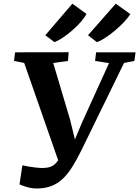

<svg xmlns="http://www.w3.org/2000/svg" viewBox="-20 -1034 774 1068"><path d="M183 14.5Q158.5 14.5 131.2 6.8Q104 -1 88.5 -8.5L104.5 -114.5Q122.5 -110.5 142.2 -107Q162 -103.5 180 -101.8Q198 -100 211 -99.5Q228.5 -99.5 244.8 -102Q261 -104.5 276 -114Q291 -123.5 304.5 -144.2Q318 -165 330.5 -201.5L314 -112.5L114.5 -684L58 -695L64 -743L362 -743.5L358 -695L276 -683.5L369.5 -369.5L411.5 -198L372 -199.5L436.5 -353L586.5 -683L509 -695L514.5 -743H734L727.5 -695L670 -684L433.5 -199.5Q407.5 -146.5 382.2 -106.2Q357 -66 328.8 -39.2Q300.5 -12.5 265 1Q229.5 14.5 183 14.5ZM232 -838 382.5 -1013.5 461 -956.5Q450.5 -936 429.5 -912Q408.5 -888 382 -865Q355.5 -842 329.2 -824.5Q303 -807 283 -799.5ZM469.5 -838 624 -1013.5 705 -955.5Q692.5 -935.5 670.2 -911.8Q648 -888 620.8 -865Q593.5 -842 566.8 -824.5Q540 -807 519 -799.5Z"/></svg>

Font: Merriweather 24pt
Style: Bold Italic
Weight: 700
Italic angle: -7.8°
Designer: Eben Sorkin
Foundry: Eben Sorkin
Version: Version 2.101